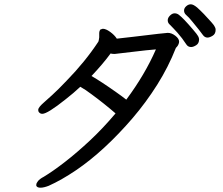

<svg xmlns="http://www.w3.org/2000/svg" viewBox="-20 -832 1040 894"><path d="M946 -657Q933 -657 924 -670Q913 -686 875 -732Q860 -751 845 -764Q837 -772 837 -783Q837 -794 847 -803Q857 -812 868.5 -812Q880 -812 898 -797Q928 -770 964 -729Q977 -714 978 -711Q984 -702 984 -693Q984 -674 970 -665.5Q956 -657 946 -657ZM907 -649Q907 -630 893.5 -621.5Q880 -613 870 -613Q855 -613 847 -626Q829 -654 806 -680Q787 -701 768 -720Q761 -727 761 -738Q761 -749 771.5 -759.5Q782 -770 793 -770Q804 -770 813 -763Q834 -747 879 -694Q898 -672 902.5 -663.5Q907 -655 907 -649ZM149 28Q149 21 157 11Q165 1 184 -9Q227 -35 282.5 -78Q338 -121 399 -178Q460 -235 518 -304Q465 -350 405 -394Q377 -415 354 -428Q322 -398 286 -370Q201 -302 177 -302Q167 -302 161 -310Q158 -313 158 -320Q158 -327 165.5 -336Q173 -345 183.5 -354Q194 -363 223 -389.5Q252 -416 289 -455Q376 -544 438 -638Q440 -642 442 -658V-677Q442 -688 448 -695H449Q457 -698 458 -698Q459 -698 459 -698Q473 -698 493 -683.5Q513 -669 524 -652Q555 -656 603 -661Q751 -679 761 -679Q779 -679 796.5 -665.5Q814 -652 814 -638Q814 -632 810.5 -624.5Q807 -617 804 -614.5Q801 -612 799 -609Q764 -520 712 -437.5Q660 -355 597 -281.5Q534 -208 467 -146Q400 -84 333.5 -39Q267 6 207 33Q184 42 168.5 42Q153 42 149 33V32ZM509 -581Q502 -581 495 -583Q459 -534 406 -478Q450 -453 522 -402Q549 -383 568 -368Q655 -485 706 -602Q666 -599 597 -590.5Q528 -582 516 -581Z"/></svg>

Font: Moon Stars Kai
Style: Bold
Weight: 700
Designer: GuiWonder
Version: Version 1.101